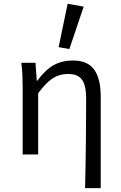

<svg xmlns="http://www.w3.org/2000/svg" viewBox="-20 -819 640 1018"><path d="M431 178.5Q432.4 119.3 433.6 57.3Q434.8 -4.7 435.4 -66.4Q435.9 -128.2 436.3 -186.6Q436.7 -245.1 436.7 -297.4Q436.7 -365.6 415 -396.1Q393.3 -426.7 342.6 -426.7Q313.1 -426.7 287.9 -417.8Q262.7 -408.9 237.6 -386.9Q212.4 -364.9 182.4 -324.4V0H100.1V-352.6Q100.1 -382 99.1 -414.9Q98 -447.9 93.2 -486.1H168.1L175 -390.9H177.8Q218.9 -447.5 263.1 -472.8Q307.4 -498.1 367.4 -498.1Q445.2 -498.1 479.6 -449.5Q514 -401 514 -308V178.5ZM348 -559.3 290.9 -568.9 338.6 -799 423.7 -783.9Z"/></svg>

Font: Source Code Pro ExtraLight
Style: Regular
Weight: 200
Monospace: yes
Designer: Paul D. Hunt, Teo Tuominen
Foundry: Adobe
Version: Version 1.026;hotconv 1.1.0;makeotfexe 2.6.0